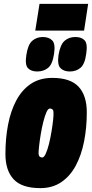

<svg xmlns="http://www.w3.org/2000/svg" viewBox="-20 -962 475 991"><path d="M188 9Q93 9 50.5 -36.5Q8 -82 8 -167Q8 -247 21.5 -318Q35 -389 64 -443.5Q93 -498 139 -529Q185 -560 250 -560Q343 -560 385.5 -514.5Q428 -469 428 -382Q428 -303 414 -232Q400 -161 371 -107Q342 -53 296.5 -22Q251 9 188 9ZM198 -149Q207 -149 216 -168.5Q225 -188 232.5 -218Q240 -248 245.5 -281Q251 -314 254 -341Q257 -368 256 -381Q256 -394 250 -398Q244 -402 238 -402Q228 -402 219.5 -382.5Q211 -363 203.5 -333Q196 -303 190.5 -270Q185 -237 182 -210Q179 -183 179 -170Q180 -157 185.5 -153Q191 -149 198 -149ZM340 -593Q310 -593 292.5 -610Q275 -627 282 -678Q291 -732 313.5 -751.5Q336 -771 369 -771Q401 -771 417 -753.5Q433 -736 425 -684Q418 -631 395.5 -612Q373 -593 340 -593ZM172 -593Q141 -593 124.5 -610Q108 -627 116 -678Q124 -732 146.5 -751.5Q169 -771 201 -771Q232 -771 249.5 -753.5Q267 -736 259 -684Q251 -630 228 -611.5Q205 -593 172 -593ZM162 -804 184 -942H435L414 -804Z"/></svg>

Font: Georama Condensed Black
Style: Italic
Weight: 900
Width: 3
Italic angle: -9°
Designer: Jean-Baptiste Levee
Foundry: Production Type
Version: Version 1.000